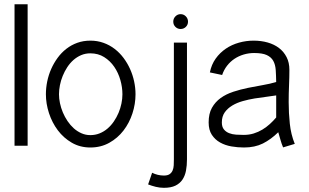

<svg xmlns="http://www.w3.org/2000/svg" viewBox="-20 -690 1464 909"><path d="M110.8 0H48.8V-669.9H110.8Z M621.6 -243.7Q621.6 -197.8 606.9 -152.8Q592.3 -107.9 564.7 -72Q537.1 -36.1 497.3 -13.9Q457.5 8.3 407.7 8.3Q358.9 8.3 319.8 -14.4Q280.8 -37.1 253.7 -73.2Q226.6 -109.4 211.9 -154.3Q197.3 -199.2 197.3 -243.7Q197.3 -273.9 203.6 -304.7Q210 -335.4 222.4 -363.5Q234.9 -391.6 252.7 -416Q270.5 -440.4 293.9 -458.7Q317.4 -477.1 345.9 -487.3Q374.5 -497.6 407.7 -497.6Q440.9 -497.6 469.7 -487.3Q498.5 -477.1 522.5 -458.7Q546.4 -440.4 564.7 -416Q583 -391.6 595.7 -363.5Q608.4 -335.4 615 -304.7Q621.6 -273.9 621.6 -243.7ZM559.6 -243.7Q559.6 -276.9 549.8 -311.3Q540 -345.7 520.8 -373.8Q501.5 -401.9 473.1 -419.7Q444.8 -437.5 407.7 -437.5Q384.3 -437.5 364.3 -429Q344.2 -420.4 327.6 -405.8Q311 -391.1 298.3 -371.6Q285.6 -352.1 276.9 -330.6Q268.1 -309.1 263.7 -286.6Q259.3 -264.2 259.3 -243.7Q259.3 -223.6 263.9 -201.4Q268.6 -179.2 277.6 -157.7Q286.6 -136.2 299.8 -116.7Q313 -97.2 329.3 -82.5Q345.7 -67.9 365.5 -59.1Q385.3 -50.3 407.7 -50.3Q431.2 -50.3 451.7 -58.6Q472.2 -66.9 489 -81.3Q505.9 -95.7 519 -115Q532.2 -134.3 541.3 -155.8Q550.3 -177.2 554.9 -199.7Q559.6 -222.2 559.6 -243.7Z M870.1 -587.4Q870.1 -572.8 859.9 -562.7Q849.6 -552.7 835 -552.7Q820.8 -552.7 810.5 -562.7Q800.3 -572.8 800.3 -587.4Q800.3 -602.1 810.5 -612.5Q820.8 -623 835 -623Q849.6 -623 859.9 -612.5Q870.1 -602.1 870.1 -587.4ZM865.2 64.5Q865.2 93.3 860.6 117.7Q856 142.1 843.8 160.4Q831.5 178.7 810.3 189Q789.1 199.2 755.9 199.2Q736.8 199.2 717.8 194.6Q698.7 189.9 681.2 183.1L700.2 127.9Q712.9 134.3 727.1 137.7Q741.2 141.1 755.9 141.1Q773.4 141.1 783 134.5Q792.5 127.9 797.1 117.2Q801.8 106.4 802.5 92.5Q803.2 78.6 803.2 64.5V-488.3H865.2Z M1320.3 7.8Q1313 -9.3 1307.9 -27.8Q1302.7 -46.4 1297.4 -64Q1262.7 -29.8 1224.6 -10.7Q1186.5 8.3 1135.3 8.3Q1105.5 8.3 1075.7 3.2Q1045.9 -2 1022 -15.4Q998 -28.8 982.9 -51.8Q967.8 -74.7 967.8 -110.4Q967.8 -151.9 983.4 -179.7Q999 -207.5 1024.9 -226.1Q1050.8 -244.6 1084.5 -255.6Q1118.2 -266.6 1153.6 -273.9Q1189 -281.2 1223.9 -287.1Q1258.8 -293 1287.6 -301.8Q1287.1 -333 1285.4 -358.4Q1283.7 -383.8 1273.9 -401.6Q1264.2 -419.4 1243.2 -429.2Q1222.2 -439 1183.1 -439Q1157.7 -439 1133.8 -431.9Q1109.9 -424.8 1089.8 -411.4Q1069.8 -397.9 1054.9 -378.7Q1040 -359.4 1031.7 -335L973.6 -347.2Q981 -384.3 1001 -412.4Q1021 -440.4 1049.1 -459.5Q1077.1 -478.5 1111.1 -488Q1145 -497.6 1180.7 -497.6Q1216.3 -497.6 1247.3 -488.8Q1278.3 -480 1301 -462.6Q1323.7 -445.3 1336.9 -419.4Q1350.1 -393.6 1350.1 -359.4Q1350.1 -324.7 1348.4 -285.9Q1346.7 -247.1 1346.7 -206.5Q1346.7 -154.8 1352.1 -104.2Q1357.4 -53.7 1375.5 -8.8ZM1287.6 -238.3Q1268.1 -234.9 1241.2 -231.7Q1214.4 -228.5 1185.8 -223.9Q1157.2 -219.2 1129.4 -211.4Q1101.6 -203.6 1079.6 -190.4Q1057.6 -177.2 1043.9 -158Q1030.3 -138.7 1030.3 -110.4Q1030.3 -89.4 1040 -77.4Q1049.8 -65.4 1064.7 -59.6Q1079.6 -53.7 1097.9 -52.5Q1116.2 -51.3 1133.3 -51.3Q1159.2 -51.3 1181.2 -58.1Q1203.1 -64.9 1222.2 -76.4Q1241.2 -87.9 1257.6 -102.8Q1273.9 -117.7 1287.6 -133.8Z"/></svg>

Font: SengPathom
Style: Regular
Weight: 400
Designer: John M. Durdin
Foundry: Lao Script for Windows
Version: Version 1.300